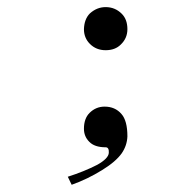

<svg xmlns="http://www.w3.org/2000/svg" viewBox="-20 -553 540 535"><path d="M318.4 -235.4Q335 -216.8 335 -172.9Q334 -147.5 319.3 -126Q302.7 -102.5 264.6 -79.1Q223.6 -53.7 179.7 -38.1L168.9 -60.5Q214.8 -75.2 251 -93.8Q282.2 -111.3 283.2 -127Q284.2 -142.6 274.4 -142.6Q243.2 -142.6 228.5 -158.2Q213.9 -172.9 213.9 -194.3Q213.9 -222.7 229.5 -238.3Q247.1 -255.9 271.5 -255.9Q300.8 -255.9 318.4 -235.4ZM319.3 -514.6Q335 -499 335 -471.7Q335 -446.3 316.4 -428.7Q300.8 -413.1 274.4 -413.1Q248 -413.1 230.5 -430.7Q213.9 -447.3 213.9 -471.7Q214.8 -500 230.5 -515.6Q250 -533.2 274.4 -533.2Q300.8 -533.2 319.3 -514.6Z"/></svg>

Font: BabelStone Sani Yi
Style: Regular
Weight: 400
Designer: Andrew West
Foundry: BabelStone
Version: Version 1.00 November 22, 2015, initial release